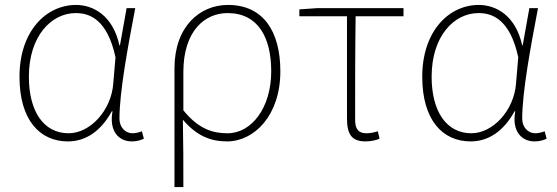

<svg xmlns="http://www.w3.org/2000/svg" viewBox="-20 -560 2259 778"><path d="M255 13C328 13 389 -29 433 -109H436C421 -29 461 13 514 13C537 13 552 7 563 2L555 -28C545 -24 530 -20 517 -20C488 -20 464 -44 464 -79C464 -188 499 -375 528 -527H493L466 -376H464C438 -496 359 -540 288 -540C167 -540 59 -434 59 -249C59 -74 141 13 255 13ZM258 -20C156 -20 97 -110 97 -249C97 -414 188 -507 287 -507C340 -507 414 -485 448 -328L439 -222C431 -112 345 -20 258 -20Z M687 198H723C723 92 723 31 721 -75C777 -9 834 13 900 13C1010 13 1116 -92 1116 -271C1116 -434 1046 -540 904 -540C789 -540 687 -452 687 -283ZM902 -20C845 -20 786 -35 723 -113V-268C723 -435 810 -507 902 -507C1028 -507 1079 -405 1079 -271C1079 -124 1000 -20 902 -20Z M1462 13C1485 13 1507 7 1518 2L1511 -28C1498 -24 1481 -20 1465 -20C1432 -20 1419 -37 1419 -75C1419 -215 1419 -353 1421 -494H1615V-527H1265L1193 -522V-494H1386V-81C1386 -14 1406 13 1462 13Z M1887 13C1960 13 2021 -29 2065 -109H2068C2053 -29 2093 13 2146 13C2169 13 2184 7 2195 2L2187 -28C2177 -24 2162 -20 2149 -20C2120 -20 2096 -44 2096 -79C2096 -188 2131 -375 2160 -527H2125L2098 -376H2096C2070 -496 1991 -540 1920 -540C1799 -540 1691 -434 1691 -249C1691 -74 1773 13 1887 13ZM1890 -20C1788 -20 1729 -110 1729 -249C1729 -414 1820 -507 1919 -507C1972 -507 2046 -485 2080 -328L2071 -222C2063 -112 1977 -20 1890 -20Z"/></svg>

Font: Noto Sans JP Thin
Style: Regular
Weight: 100
Designer: Ryoko NISHIZUKA 西塚涼子 (kana, bopomofo & ideographs); Paul D. Hunt (Latin, Greek & Cyrillic); Sandoll Communications 산돌커뮤니
Foundry: Adobe
Version: Version 2.004;hotconv 1.0.118;makeotfexe 2.5.65603